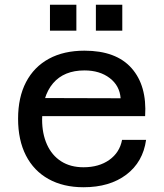

<svg xmlns="http://www.w3.org/2000/svg" viewBox="-20 -775 690 807"><path d="M331 12Q246 12 184 -22.5Q122 -57 89 -121.5Q56 -186 56 -276Q56 -366 89.5 -430Q123 -494 185.5 -528Q248 -562 335 -562Q468 -562 533 -488.5Q598 -415 590 -287H136L137 -363L487 -362Q483 -415 441 -447Q399 -479 335 -479Q249 -479 203 -425Q157 -371 157 -272Q157 -213 177.5 -167.5Q198 -122 237 -97Q276 -72 331 -72Q396 -72 439.5 -103Q483 -134 493 -187H594Q581 -94 511 -41Q441 12 331 12ZM383 -646V-755H494V-646ZM190 -646V-755H301V-646Z"/></svg>

Font: Azeret Mono Thin
Style: Regular
Weight: 400
Version: Version 1.002